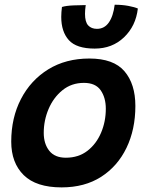

<svg xmlns="http://www.w3.org/2000/svg" viewBox="-20 -780 626 812"><path d="M240.5 12.5Q133 12.5 80.2 -39.5Q27.5 -91.5 27.5 -181Q27.5 -282 68.8 -361.5Q110 -441 184.2 -486.8Q258.5 -532.5 358 -532.5Q460.5 -532.5 506.5 -478.5Q552.5 -424.5 552.5 -332Q552.5 -232.5 515 -154.8Q477.5 -77 407.8 -32.2Q338 12.5 240.5 12.5ZM258.5 -113Q312 -113 349.8 -142.2Q387.5 -171.5 407.5 -218.8Q427.5 -266 427.5 -320Q427.5 -367 405.8 -398.2Q384 -429.5 335 -429.5Q282.5 -429.5 244.2 -398.5Q206 -367.5 185.5 -319.2Q165 -271 165 -218Q165 -172 188.2 -142.5Q211.5 -113 258.5 -113ZM563 -744Q554.5 -670 504.5 -622.2Q454.5 -574.5 380.5 -574.5Q303.5 -574.5 271.2 -610.2Q239 -646 239 -708.5Q239 -718 239.8 -728.8Q240.5 -739.5 242 -750.5Q260 -756 291 -757.2Q322 -758.5 342.5 -758.5Q339.5 -737 339.5 -721.5Q339.5 -687 353 -672.5Q366.5 -658 390 -658Q421.5 -658 440.2 -684.8Q459 -711.5 465 -760Q497 -760 523.2 -755Q549.5 -750 563 -744Z"/></svg>

Font: Grandstander SemiBold
Style: Italic
Weight: 600
Italic angle: -15°
Designer: Tyler Finck
Foundry: Etcetera Type Co
Version: Version 1.200; ttfautohint (v1.8.3)